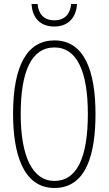

<svg xmlns="http://www.w3.org/2000/svg" viewBox="-20 -925 540 955"><path d="M250 -793C317 -793 359 -835 363 -905H334C329 -856 303 -824 250 -824C199 -824 171 -855 167 -905H137C141 -831 185 -793 250 -793ZM251 10C411 10 455 -162 455 -358C455 -569 401 -724 251 -724C116 -724 45 -601 45 -358C45 -170 91 10 251 10ZM251 -25C142 -25 83 -146 83 -358C83 -569 136 -689 251 -689C362 -689 417 -571 417 -358C417 -141 362 -25 251 -25Z"/></svg>

Font: Noto Sans Mono ExtraCondensed ExtraLight
Style: Regular
Weight: 200
Width: 2
Designer: Monotype Design Team
Foundry: Monotype Imaging Inc.
Version: Version 2.014